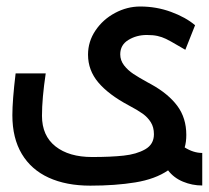

<svg xmlns="http://www.w3.org/2000/svg" viewBox="-20 -570 642 590"><path d="M18 -216Q18 -261.5 28 -344.5H120.5Q109 -267.5 109 -214Q109 -153 150.5 -120.2Q192 -87.5 263 -87.5Q320.5 -87.5 360 -91.8Q399.5 -96 426.2 -111.2Q453 -126.5 453 -157.5Q453 -179 443.5 -194.2Q434 -209.5 418.2 -220.8Q402.5 -232 375 -246.5Q314 -279 282.2 -316.5Q250.5 -354 250.5 -402Q250.5 -442.5 273.5 -476.5Q296.5 -510.5 333.5 -530.2Q370.5 -550 411 -550Q460.5 -550 505.5 -533.5Q550.5 -517 579.5 -492.5L549.5 -417L527 -430Q502.5 -444.5 490 -450.5Q477.5 -456.5 464 -459.5Q450.5 -462.5 431 -462.5Q399.5 -462.5 374.5 -447.2Q349.5 -432 349.5 -403Q349.5 -384.5 361.2 -369.2Q373 -354 390 -342.8Q407 -331.5 433.5 -317L444.5 -311Q497 -282 524.8 -244.8Q552.5 -207.5 552.5 -155.5Q552.5 -133.5 547.5 -117Q574.5 -100 601.5 -100V0Q570.5 0 542.2 -11.8Q514 -23.5 496.5 -46.5Q457 -19.5 395.8 -9.5Q334.5 0.5 257.5 0.5Q183.5 0.5 129.8 -24Q76 -48.5 47 -97Q18 -145.5 18 -216Z"/></svg>

Font: JuliaMono
Style: Bold
Weight: 700
Monospace: yes
Designer: cormullion
Foundry: corm
Version: Version 0.055; ttfautohint (v1.8.4)